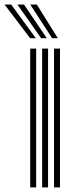

<svg xmlns="http://www.w3.org/2000/svg" viewBox="-81 -810 329 830"><path d="M152.5 0V-600H178.3V0ZM49.6 0V-600H75.3V0ZM101.1 0V-600H126.8V0ZM49.1 -645 -61.2 -790.3H-32.6L73.7 -645ZM96.8 -645 -5.7 -790.3H22.9L121.1 -645ZM144.2 -645 49.8 -790.3H78.3L168.8 -645Z"/></svg>

Font: Big Shoulders Inline Text SC Thin
Style: Regular
Weight: 100
Designer: Patric King
Foundry: XO Type Co
Version: Version 2.002